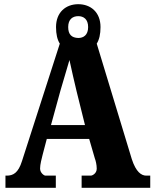

<svg xmlns="http://www.w3.org/2000/svg" viewBox="-20 -895 736 915"><path d="M6 0H246V-58H196C191 -58 171 -70 171 -92C171 -111 179 -141 183 -157L203 -233H405L432 -140C436 -130 441 -110 441 -91C441 -67 418 -58 414 -58H369V0H696V-58H677C654 -58 628 -75 608 -137L441 -687C453 -706 459 -732 459 -766C459 -837 412 -875 353 -875C294 -875 247 -837 247 -766C247 -732 253 -706 265 -687L85 -128C67 -70 42 -58 12 -58H6ZM353 -714C322 -715 305 -730 305 -766C305 -804 327 -818 353 -818C378 -818 400 -804 400 -766C400 -728 378 -714 353 -714ZM223 -299 268 -463C279 -500 300 -573 311 -609C320 -565 336 -499 345 -460L385 -299Z"/></svg>

Font: Noto Serif Armenian Condensed Black
Style: Regular
Weight: 900
Width: 3
Designer: Monotype Design Team
Foundry: Monotype Imaging Inc.
Version: Version 2.008